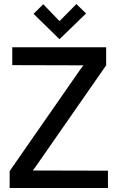

<svg xmlns="http://www.w3.org/2000/svg" viewBox="-20 -935 594 955"><path d="M408 -868 360 -915 276 -830 195 -914 147 -866 276 -740ZM41 -700V-611L395 -610L379 -589L28 -84V0H517V-86L143 -87L158 -107L508 -610V-700Z"/></svg>

Font: Advent Pro SemiBold
Style: Regular
Weight: 600
Designer: VivaRado, Andreas Kalpakidis
Foundry: VivaRado, Andreas Kalpakidis
Version: Version 3.000